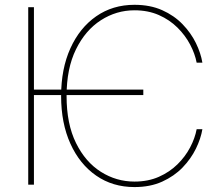

<svg xmlns="http://www.w3.org/2000/svg" viewBox="-20 -757 903 787"><path d="M567.4 -389.6V-367.2H103.5V-389.6ZM809.6 -500H786.1Q779.3 -536.1 759.5 -574Q739.7 -611.8 707.5 -643.8Q675.3 -675.8 631.1 -695.3Q586.9 -714.8 531.2 -714.8Q457 -714.8 393.6 -674.1Q330.1 -633.3 291.5 -554.9Q252.9 -476.6 252.9 -363.3Q252.9 -249 291.5 -170.9Q330.1 -92.8 393.6 -52.7Q457 -12.7 531.2 -12.7Q586.9 -12.7 631.1 -32.2Q675.3 -51.8 707.5 -83.5Q739.7 -115.2 759.5 -153.1Q779.3 -190.9 786.1 -227.5H809.6Q803.2 -189 783 -147.5Q762.7 -106 728.3 -70.3Q693.8 -34.7 644.8 -12.5Q595.7 9.8 531.2 9.8Q441.9 9.8 374.3 -37.1Q306.6 -84 268.6 -168Q230.5 -252 230.5 -363.3Q230.5 -475.1 268.6 -559.1Q306.6 -643.1 374.3 -690.2Q441.9 -737.3 531.2 -737.3Q595.7 -737.3 644.8 -715.3Q693.8 -693.4 728.3 -657.7Q762.7 -622.1 783 -580.6Q803.2 -539.1 809.6 -500ZM119.1 -727.5V0H95.7V-727.5Z"/></svg>

Font: Inter 24pt Thin
Style: Regular
Weight: 250
Designer: Rasmus Andersson
Foundry: rsms
Version: Version 4.001;git-66647c0bb